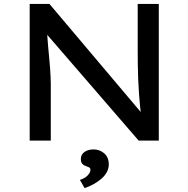

<svg xmlns="http://www.w3.org/2000/svg" viewBox="-20 -720 964 983"><path d="M132 0V-700H233L717 -127L705 -118Q700 -145 697 -176.5Q694 -208 691.5 -242.5Q689 -277 687.5 -314.5Q686 -352 685.5 -391Q685 -430 685 -470V-700H793V0H690L213 -552L220 -566Q223 -522 226 -486.5Q229 -451 232 -422Q235 -393 236.5 -369.5Q238 -346 239 -326.5Q240 -307 240 -291V0ZM413 243 389 201Q403 197 415.5 189Q428 181 435.5 170Q443 159 443 149Q443 142 438.5 138.5Q434 135 424 132Q409 127 401.5 119Q394 111 394 94Q394 71 412.5 58Q431 45 459 45Q490 45 513.5 65Q537 85 537 122Q537 144 526 163Q515 182 497 197Q479 212 457 224Q435 236 413 243Z"/></svg>

Font: Lexend Exa
Style: Regular
Weight: 400
Designer: Bonnie Shaver-Troup, Thomas Jockin
Foundry: Lexend
Version: Version 1.007